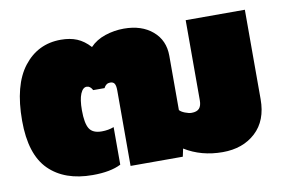

<svg xmlns="http://www.w3.org/2000/svg" viewBox="-64 -657 1140 774"><g transform="rotate(-10 506.0 -270.0)"><path d="M257.8 9.8Q143.1 9.8 79.1 -53.7Q15.1 -117.2 15.1 -254.9Q15.1 -400.9 73 -475.3Q130.9 -549.8 225.1 -549.8Q262.7 -549.8 291 -538.1Q319.3 -526.4 344.2 -499Q368.7 -524.9 406.2 -537.4Q443.8 -549.8 482.9 -549.8Q555.7 -549.8 600.3 -511.7Q645 -473.6 645 -410.2V-188Q651.4 -180.2 667 -174.1Q682.6 -168 693.8 -168Q715.3 -168 725.1 -178.7Q734.9 -189.5 734.9 -211.9V-540H977.1V-173.8Q977.1 -86.4 925 -38.3Q873 9.8 790 9.8Q702.6 9.8 634.8 -32.2L627.9 0H414.1V-309.1Q414.1 -328.6 408.9 -336.9Q403.8 -345.2 391.1 -345.2Q374 -345.2 365.2 -327.1H318.8Q309.6 -345.2 294.9 -345.2Q279.3 -345.2 269.5 -321.8Q259.8 -298.3 259.8 -254.9Q259.8 -202.1 273.4 -179.7Q287.1 -157.2 324.2 -157.2Q351.6 -157.2 374 -166V-12.2Q331.1 9.8 257.8 9.8Z"/></g></svg>

Font: Kanit Black
Style: Regular
Weight: 900
Designer: Katatrad Team
Foundry: CadsonDemak
Version: Version 1.000;PS 001.000;hotconv 1.0.88;makeotf.lib2.5.64775